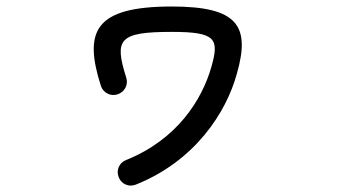

<svg xmlns="http://www.w3.org/2000/svg" viewBox="-20 -528 1040 590"><path d="M398 39C578 -33 675 -181 708 -302C750 -449 710 -508 508 -508C269 -508 237 -431 290 -264C297 -243 320 -231 341 -238C363 -245 375 -268 368 -289C331 -407 344 -430 508 -430C643 -430 654 -409 630 -324C601 -221 524 -99 367 -36C346 -28 336 -4 345 17C353 38 377 48 398 39Z"/></svg>

Font: 寒蝉半圆体
Style: Regular
Weight: 400
Designer: Yoshimichi Ohira & Warren
Foundry: ChillType
Version: Version 1.800;Glyphs 3.1.1 (3135)